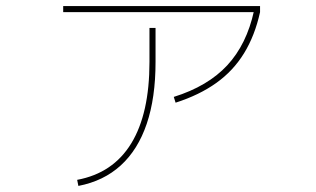

<svg xmlns="http://www.w3.org/2000/svg" viewBox="-20 -580 1040 632"><path d="M234 12Q293 1 337.5 -29Q382 -59 412 -108Q442 -157 457 -224Q472 -291 472 -376V-488H492V-376Q492 -258 463 -172.5Q434 -87 377.5 -35.5Q321 16 238 32ZM552 -261Q664 -296 728 -365Q792 -434 816 -544L836 -540Q819 -463 783.5 -405Q748 -347 692 -307Q636 -267 558 -242ZM188 -540V-560H836V-540Z"/></svg>

Font: M PLUS 2 Thin
Style: Regular
Weight: 100
Designer: Coji Morishita
Foundry: UNDERFOREST DESIGN
Version: Version 1.001